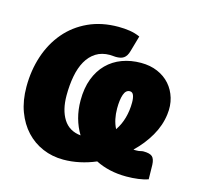

<svg xmlns="http://www.w3.org/2000/svg" viewBox="-83 -619 763 719"><g transform="rotate(15 298.0 -259.0)"><path d="M548.5 -3.5Q532.5 2 510.5 5Q488.5 8 464.5 8Q430 8 400.2 1.2Q370.5 -5.5 345 -18.5Q314.5 -5.5 283 1.2Q251.5 8 220 8Q177 8 140 -7.8Q103 -23.5 75.5 -53Q48 -82.5 32.2 -124.8Q16.5 -167 16.5 -220.5Q16.5 -284 35 -339.8Q53.5 -395.5 88.8 -437Q124 -478.5 175.2 -502.2Q226.5 -526 292 -526Q314.5 -526 335.8 -522.8Q357 -519.5 376 -511L359 -451.5Q356 -440 351.5 -432.8Q347 -425.5 341 -421.5Q335 -417.5 327.5 -416Q320 -414.5 311 -414.5Q306.5 -414.5 300 -415.2Q293.5 -416 288 -416Q256.5 -416 234 -401.8Q211.5 -387.5 197.2 -362.2Q183 -337 176.5 -302.5Q170 -268 170 -227.5Q170 -171.5 192.2 -136.2Q214.5 -101 259.5 -96.5Q243 -123.5 234.2 -155.5Q225.5 -187.5 225.5 -223.5Q225.5 -271 239.2 -307.2Q253 -343.5 277.5 -368Q302 -392.5 335.5 -405Q369 -417.5 408.5 -417.5Q444.5 -417.5 473 -405.2Q501.5 -393 520.8 -371.2Q540 -349.5 548.8 -320Q557.5 -290.5 553 -256.5Q547.5 -212.5 524 -171.8Q500.5 -131 464.5 -96.5Q467 -96 469.5 -96Q472 -96 474.5 -96Q486 -96 491.5 -97.8Q497 -99.5 503 -99.5Q527 -99.5 536.8 -91Q546.5 -82.5 547.5 -59.5ZM365.5 -229.5Q365.5 -208.5 369.5 -189.2Q373.5 -170 382 -153.5Q398 -176.5 406 -205.2Q414 -234 414 -265Q414 -282.5 409.8 -293.2Q405.5 -304 395.5 -304Q379.5 -304 372.5 -283.5Q365.5 -263 365.5 -229.5Z"/></g></svg>

Font: Lato Black
Style: Italic
Weight: 900
Italic angle: -7°
Designer: Lukasz Dziedzic
Foundry: tyPoland Lukasz Dziedzic
Version: Version 2.007; 2014-02-27